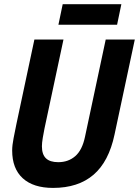

<svg xmlns="http://www.w3.org/2000/svg" viewBox="-20 -904 680 940"><path d="M239.8 16Q143.2 16 91.4 -31.3Q39.6 -78.6 39.6 -167.2Q39.6 -192.6 46.5 -227.5Q53.4 -262.4 60.2 -296L148.4 -710.6H290.8L197.8 -274.8Q193.6 -254.6 189.4 -229.2Q185.2 -203.8 185.2 -188Q185.2 -148 204.9 -129Q224.6 -110 265.2 -110Q314.4 -110 348.4 -139.5Q382.4 -169 396 -233.6L497.6 -710.6H640L540.8 -245.6Q512.8 -112.6 437.7 -48.3Q362.6 16 239.8 16ZM266 -782.8 287 -883.6H574.2L553.2 -782.8Z"/></svg>

Font: Geist Mono
Style: Italic
Weight: 400
Italic angle: -12°
Monospace: yes
Designer: Basement.studio, Andrés Briganti, Mateo Zaragoza
Foundry: Basement.studio, Vercel, Andrés Briganti, Guido Ferreyra, Mateo Zaragoza
Version: Version 1.500